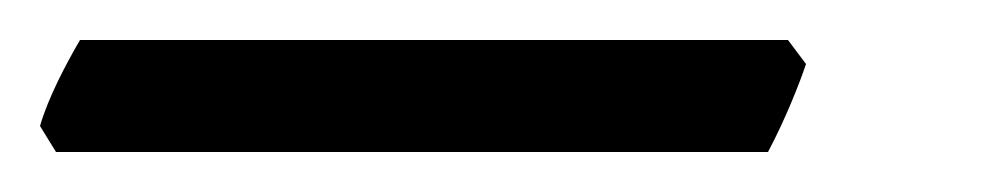

<svg xmlns="http://www.w3.org/2000/svg" viewBox="-46 44 502 96"><path d="M357 76 348 64H-6C-13 76 -22 93 -26 107L-18 120H338C347 103 354 85 357 76Z"/></svg>

Font: Temporarium
Style: Italic
Weight: 400
Italic angle: -7°
Version: Version 1.1